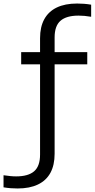

<svg xmlns="http://www.w3.org/2000/svg" viewBox="-108 -838 536 1088"><path d="M-8 230Q-27.5 230 -47.2 228.5Q-67 227 -88 223.5V155Q-65.5 158 -49.5 159.8Q-33.5 161.5 -16.5 161.5Q52 161.5 85.5 132.5Q119 103.5 119 38V-621.5Q119 -685.5 143 -729.2Q167 -773 213.8 -795.5Q260.5 -818 329 -818Q348.5 -818 368.2 -816.5Q388 -815 408.5 -811.5V-743Q387 -746.5 370.8 -748Q354.5 -749.5 337 -749.5Q268.5 -749.5 235 -720.5Q201.5 -691.5 201.5 -626V33.5Q201.5 97.5 177.8 141.2Q154 185 107 207.5Q60 230 -8 230ZM12 -473.5V-542.5H386.5V-473.5Z"/></svg>

Font: Encode Sans SemiExpanded
Style: Regular
Weight: 400
Width: 6
Designer: Multiple Designers
Foundry: Impallari Type
Version: Version 3.002